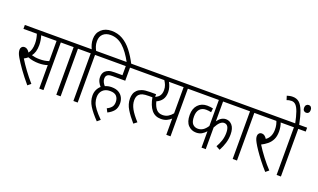

<svg xmlns="http://www.w3.org/2000/svg" viewBox="-98 -1473 3601 2177"><g transform="rotate(20 1703.0 -385.0)"><path d="M451 -575V0H400V-283Q355 -267 294 -267Q261 -267 226 -273Q191 -279 164 -291Q144 -274 119 -261Q154 -203 201.5 -139Q249 -75 298 -19L260 12Q194 -66 144.5 -135.5Q95 -205 68 -252Q51 -281 45 -301Q39 -321 39 -339Q39 -358 51 -371.5Q63 -385 85 -385Q119 -385 146 -342Q181 -384 181 -463Q181 -493 175.5 -522.5Q170 -552 162 -575H0V-622H542V-575ZM288 -314Q320 -314 346.5 -318Q373 -322 400 -331V-575H214Q222 -553 227 -522.5Q232 -492 232 -462Q232 -417 222 -384Q212 -351 193 -327Q213 -321 237 -317.5Q261 -314 288 -314Z M658 -575V0H606V-575H529V-622H748V-575Z M812 -575H735V-622H807Q796 -644 787.5 -673Q779 -702 779 -737Q779 -808 826 -852Q873 -896 949 -896Q1024 -896 1084 -861.5Q1144 -827 1193.5 -764Q1243 -701 1287 -615H1232Q1170 -731 1104 -789.5Q1038 -848 956 -848Q899 -848 865 -817Q831 -786 831 -729Q831 -695 840 -668.5Q849 -642 860 -622H954V-575H864V0H812Z M1196 -52Q1226 -65 1247 -88.5Q1268 -112 1268 -152Q1268 -195 1244.5 -222Q1221 -249 1166 -249Q1109 -249 1077 -216.5Q1045 -184 1045 -132Q1045 -99 1055.5 -67.5Q1066 -36 1094.5 2.5Q1123 41 1177 95L1140 126Q1069 52 1031.5 -8Q994 -68 994 -133Q994 -172 1008.5 -203Q1023 -234 1048 -255Q1030 -274 1016.5 -300.5Q1003 -327 1003 -360Q1003 -405 1029 -431Q1046 -447 1070.5 -456Q1095 -465 1142 -465H1235V-575H941V-622H1377V-575H1286V-417H1134Q1106 -417 1091 -412.5Q1076 -408 1067 -398Q1054 -385 1054 -358Q1054 -335 1064.5 -315.5Q1075 -296 1089 -280Q1125 -296 1167 -296Q1221 -296 1254.5 -275.5Q1288 -255 1303.5 -223Q1319 -191 1319 -155Q1319 -99 1292 -65.5Q1265 -32 1218 -9Z M1364 -622H1648V-575H1364ZM1405 -247Q1405 -277 1414 -303.5Q1423 -330 1444 -350Q1465 -370 1498.5 -381.5Q1532 -393 1595 -393H1667V-346H1598Q1547 -346 1521.5 -338.5Q1496 -331 1480 -314Q1457 -290 1457 -244Q1457 -194 1485.5 -142Q1514 -90 1577 -21L1538 9Q1481 -56 1443 -118Q1405 -180 1405 -247Z M2075 -622V-575H1984V0H1933V-196Q1912 -176 1882.5 -162Q1853 -148 1812 -148Q1741 -148 1698.5 -199.5Q1656 -251 1639 -351Q1689 -365 1712.5 -392Q1736 -419 1736 -467Q1736 -500 1725.5 -526.5Q1715 -553 1700 -575H1603V-622ZM1697 -318Q1712 -259 1739.5 -227.5Q1767 -196 1814 -196Q1852 -196 1881 -213Q1910 -230 1933 -259V-575H1756Q1770 -550 1779 -521Q1788 -492 1788 -461Q1788 -405 1763.5 -370.5Q1739 -336 1697 -318Z M2670 -575H2409V-336Q2453 -398 2510 -398Q2555 -398 2586 -361.5Q2617 -325 2617 -253Q2617 -197 2601 -146Q2585 -95 2559 -47L2512 -73Q2535 -112 2550 -157Q2565 -202 2565 -252Q2565 -351 2504 -351Q2480 -351 2456.5 -329.5Q2433 -308 2409 -262V0H2358V-197Q2336 -172 2308 -155.5Q2280 -139 2240 -139Q2184 -139 2144.5 -179.5Q2105 -220 2105 -304Q2105 -381 2147 -425.5Q2189 -470 2257 -470Q2277 -470 2296 -467.5Q2315 -465 2328 -462L2323 -414Q2295 -422 2261 -422Q2212 -422 2184.5 -391.5Q2157 -361 2157 -304Q2157 -239 2181.5 -213Q2206 -187 2244 -187Q2277 -187 2304.5 -204.5Q2332 -222 2358 -261V-575H2062V-622H2670Z M2786 -575V0H2734V-575H2657V-622H2876V-575Z M3169 -19 3131 12Q3084 -40 3043.5 -92.5Q3003 -145 2972.5 -190Q2942 -235 2927 -263Q2912 -290 2907 -307Q2902 -324 2902 -339Q2902 -358 2914 -371.5Q2926 -385 2948 -385Q2982 -385 3009 -342Q3038 -362 3054.5 -395.5Q3071 -429 3071 -476Q3071 -509 3065 -534Q3059 -559 3052 -575H2863V-622H3200V-575H3104Q3112 -556 3117 -528Q3122 -500 3122 -471Q3122 -413 3102.5 -374Q3083 -335 3051 -309Q3019 -283 2981 -264Q3018 -204 3068.5 -138Q3119 -72 3169 -19Z M3316 -575V0H3264V-575H3187V-622H3406V-575ZM3264 -615Q3246 -703 3228 -753.5Q3210 -804 3188.5 -825.5Q3167 -847 3138 -847Q3121 -847 3106.5 -844Q3092 -841 3080 -836L3065 -884Q3080 -889 3097 -892.5Q3114 -896 3135 -896Q3181 -896 3212.5 -869.5Q3244 -843 3267.5 -781.5Q3291 -720 3312 -615ZM3296 -823Q3296 -845 3307.5 -857.5Q3319 -870 3336 -870Q3355 -870 3365.5 -857Q3376 -844 3376 -823Q3376 -801 3365 -789Q3354 -777 3336 -777Q3319 -777 3307.5 -789Q3296 -801 3296 -823Z"/></g></svg>

Font: Noto Sans Condensed Light
Style: Regular
Weight: 300
Width: 3
Designer: Monotype Design Team
Foundry: Monotype Imaging Inc.
Version: Version 2.013; ttfautohint (v1.8.4.7-5d5b)